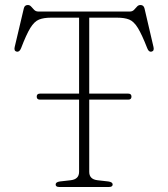

<svg xmlns="http://www.w3.org/2000/svg" viewBox="-20 -746 671 766"><path d="M126.5 -360.5Q126.5 -372.5 139.5 -372.5H295.5V-675.5H183.5Q154.5 -675.5 135.8 -668Q117 -660.5 101 -634.5Q85 -608.5 64 -553.5Q57.5 -537.5 46.5 -540Q35 -542.5 38.5 -558L75 -712.5Q78 -726 91 -726Q99 -726 104.5 -719.5Q110 -713 116.5 -706.5Q123 -700 133 -700H498Q508 -700 514.5 -706.5Q521 -713 526.5 -719.5Q532 -726 540.5 -726Q553 -726 556.5 -712.5L592.5 -558Q596 -542.5 584.5 -540Q573.5 -537.5 567.5 -553.5Q546 -608.5 530 -634.5Q514 -660.5 495.5 -668Q477 -675.5 447.5 -675.5H336V-372.5H491.5Q504.5 -372.5 504.5 -360.5Q504.5 -348.5 491.5 -348.5H336V-60.5Q336 -31 368.5 -27L412.5 -22Q429.5 -19.5 429.5 -10Q429.5 0 414.5 0H216.5Q202 0 202 -10Q202 -19.5 218.5 -22L262.5 -27Q295.5 -31 295.5 -60.5V-348.5H139.5Q126.5 -348.5 126.5 -360.5Z"/></svg>

Font: Fraunces 9pt S050 Thin
Style: Regular
Weight: 100
Version: Version 1.000; ttfautohint (v1.8.3)